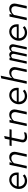

<svg xmlns="http://www.w3.org/2000/svg" viewBox="2306 -3084 787 5440"><g transform="rotate(-90 2700.0 -363.5)"><path d="M294 10Q229 10 177 -19Q125 -48 95.5 -100Q66 -152 66 -219Q66 -276 86 -326Q106 -376 142 -414.5Q178 -453 225.5 -474.5Q273 -496 327 -496Q387 -496 433.5 -468.5Q480 -441 506.5 -392.5Q533 -344 533 -281Q533 -268 532.5 -255Q532 -242 530 -228H136Q136 -177 157 -137.5Q178 -98 214.5 -76Q251 -54 297 -54Q335 -54 370 -67Q405 -80 443 -110L480 -60Q444 -28 396 -9Q348 10 294 10ZM143 -282H463Q465 -326 446.5 -360Q428 -394 396 -413.5Q364 -433 322 -433Q279 -433 242.5 -413.5Q206 -394 180.5 -360Q155 -326 143 -282Z M647 0 751 -488H824L808 -413Q843 -454 883.5 -475Q924 -496 970 -496Q1025 -496 1061.5 -471Q1098 -446 1112.5 -401.5Q1127 -357 1114 -298L1051 0H978L1039 -287Q1053 -355 1026 -395.5Q999 -436 940 -436Q857 -436 797 -361L720 0Z M1541 10Q1456 10 1416 -33.5Q1376 -77 1391 -148L1450 -428H1283L1296 -488H1463L1491 -622L1568 -639L1536 -488H1761L1748 -428H1523L1463 -145Q1453 -96 1475 -75Q1497 -54 1552 -54Q1580 -54 1608.5 -60.5Q1637 -67 1674 -80L1660 -14Q1631 -2 1600.5 4Q1570 10 1541 10Z M1847 0 1951 -488H2024L2008 -413Q2043 -454 2083.5 -475Q2124 -496 2170 -496Q2225 -496 2261.5 -471Q2298 -446 2312.5 -401.5Q2327 -357 2314 -298L2251 0H2178L2239 -287Q2253 -355 2226 -395.5Q2199 -436 2140 -436Q2057 -436 1997 -361L1920 0Z M2694 10Q2629 10 2577 -19Q2525 -48 2495.5 -100Q2466 -152 2466 -219Q2466 -276 2486 -326Q2506 -376 2542 -414.5Q2578 -453 2625.5 -474.5Q2673 -496 2727 -496Q2787 -496 2833.5 -468.5Q2880 -441 2906.5 -392.5Q2933 -344 2933 -281Q2933 -268 2932.5 -255Q2932 -242 2930 -228H2536Q2536 -177 2557 -137.5Q2578 -98 2614.5 -76Q2651 -54 2697 -54Q2735 -54 2770 -67Q2805 -80 2843 -110L2880 -60Q2844 -28 2796 -9Q2748 10 2694 10ZM2543 -282H2863Q2865 -326 2846.5 -360Q2828 -394 2796 -413.5Q2764 -433 2722 -433Q2679 -433 2642.5 -413.5Q2606 -394 2580.5 -360Q2555 -326 2543 -282Z M3047 0 3200 -722 3276 -737 3207 -412Q3242 -454 3283 -475Q3324 -496 3370 -496Q3425 -496 3461.5 -471Q3498 -446 3512.5 -401.5Q3527 -357 3514 -298L3451 0H3378L3439 -287Q3453 -355 3426 -395.5Q3399 -436 3340 -436Q3300 -436 3263 -417Q3226 -398 3196 -361L3120 0Z M3615 0 3719 -488H3787L3779 -450Q3819 -496 3868 -496Q3902 -496 3925.5 -479.5Q3949 -463 3959 -434Q3982 -466 4010 -481Q4038 -496 4068 -496Q4120 -496 4147.5 -458Q4175 -420 4162 -359L4086 0H4018L4093 -352Q4101 -391 4085 -416Q4069 -441 4038 -441Q3996 -441 3966 -399Q3966 -390 3965 -380Q3964 -370 3962 -359L3886 0H3818L3893 -352Q3901 -391 3885 -416Q3869 -441 3838 -441Q3818 -441 3801 -432Q3784 -423 3770 -406L3683 0Z M4494 10Q4429 10 4377 -19Q4325 -48 4295.5 -100Q4266 -152 4266 -219Q4266 -276 4286 -326Q4306 -376 4342 -414.5Q4378 -453 4425.5 -474.5Q4473 -496 4527 -496Q4587 -496 4633.5 -468.5Q4680 -441 4706.5 -392.5Q4733 -344 4733 -281Q4733 -268 4732.5 -255Q4732 -242 4730 -228H4336Q4336 -177 4357 -137.5Q4378 -98 4414.5 -76Q4451 -54 4497 -54Q4535 -54 4570 -67Q4605 -80 4643 -110L4680 -60Q4644 -28 4596 -9Q4548 10 4494 10ZM4343 -282H4663Q4665 -326 4646.5 -360Q4628 -394 4596 -413.5Q4564 -433 4522 -433Q4479 -433 4442.5 -413.5Q4406 -394 4380.5 -360Q4355 -326 4343 -282Z M4847 0 4951 -488H5024L5008 -413Q5043 -454 5083.5 -475Q5124 -496 5170 -496Q5225 -496 5261.5 -471Q5298 -446 5312.5 -401.5Q5327 -357 5314 -298L5251 0H5178L5239 -287Q5253 -355 5226 -395.5Q5199 -436 5140 -436Q5057 -436 4997 -361L4920 0Z"/></g></svg>

Font: Red Hat Mono
Style: Italic
Weight: 300
Italic angle: -12°
Monospace: yes
Designer: Pentagram, MCKL
Foundry: Pentagram, MCKL
Version: Version 1.023